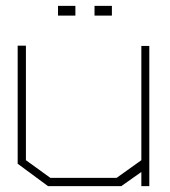

<svg xmlns="http://www.w3.org/2000/svg" viewBox="-20 -632 577 652"><path d="M460 0V-48L392 0H143L40 -76V-477H68V-88L151 -28H376L460 -88V-476H487V0ZM177 -612H236V-579H177ZM301 -579V-612H360V-579Z"/></svg>

Font: Turret Road ExtraLight
Style: Regular
Weight: 275
Designer: Noponies
Foundry: Noponies
Version: Version 1.001; ttfautohint (v1.8)